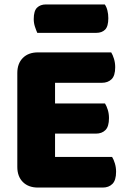

<svg xmlns="http://www.w3.org/2000/svg" viewBox="-20 -842 581 865"><path d="M58 -513Q58 -556 83 -581Q108 -606 151 -606H481Q488 -595 493.5 -577Q499 -559 499 -539Q499 -501 482.5 -485Q466 -469 439 -469H228V-376H453Q460 -365 465.5 -347.5Q471 -330 471 -310Q471 -272 455 -256Q439 -240 412 -240H228V-135H485Q492 -124 497.5 -106Q503 -88 503 -68Q503 -30 486.5 -13.5Q470 3 443 3H151Q108 3 83 -22Q58 -47 58 -90ZM148 -694Q143 -705 137.5 -721.5Q132 -738 132 -756Q132 -793 147 -807.5Q162 -822 187 -822H452Q460 -811 464 -794.5Q468 -778 468 -760Q468 -723 453.5 -708.5Q439 -694 414 -694Z"/></svg>

Font: Baloo Thambi
Style: Regular
Weight: 400
Designer: Aadarsh Rajan and Ek Type
Foundry: Ek Type
Version: Version 1.443;PS 1.000;hotconv 16.6.51;makeotf.lib2.5.65220;